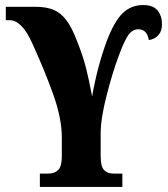

<svg xmlns="http://www.w3.org/2000/svg" viewBox="-20 -741 665 761"><path d="M138 -53H172Q197 -53 211 -67.5Q225 -82 225 -121V-197Q225 -273 189.5 -371Q154 -469 108 -569Q67 -661 18 -661H3V-714H122Q164 -714 192.5 -702Q221 -690 243 -661Q265 -632 285 -579Q309 -519 321 -471.5Q333 -424 345 -359Q366 -477 403 -578Q433 -657 466.5 -689Q500 -721 547 -721Q587 -721 604.5 -699.5Q622 -678 622 -645Q622 -618 608 -602Q594 -586 570 -582Q563 -625 528 -625Q506 -625 490 -604Q474 -583 450 -518Q426 -454 402.5 -362.5Q379 -271 379 -212V-122Q379 -81 392.5 -67Q406 -53 430 -53H465V0H138Z"/></svg>

Font: Noto Serif CondExtraBold
Style: Regular
Weight: 800
Width: 3
Designer: Monotype Design Team
Foundry: Monotype Imaging Inc.
Version: Version 1.001